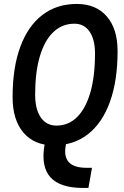

<svg xmlns="http://www.w3.org/2000/svg" viewBox="-20 -723 626 968"><path d="M399.4 224.6Q282.7 224.6 234.4 170.9Q186 117.2 204.1 9.8L210.9 -30.3H318.8L311.5 10.7Q301.3 66.9 327.4 95Q353.5 123 416.5 123H443.8L425.8 224.6ZM250.5 9.8Q152.8 9.8 98.1 -54.4Q43.5 -118.7 43.5 -233.4Q43.5 -380.9 82 -486.1Q120.6 -591.3 193.1 -647.2Q265.6 -703.1 367.2 -703.1Q463.9 -703.1 518.3 -640.4Q572.8 -577.6 572.8 -465.3Q572.8 -316.4 534.4 -210Q496.1 -103.5 424.1 -46.9Q352.1 9.8 250.5 9.8ZM264.6 -89.8Q325.7 -89.8 369.1 -133.3Q412.6 -176.8 435.8 -257.8Q459 -338.9 459 -453.1Q459 -523.9 431.6 -563.7Q404.3 -603.5 355 -603.5Q293 -603.5 248.5 -560.8Q204.1 -518.1 180.7 -438.2Q157.2 -358.4 157.2 -245.6Q157.2 -172.4 185.5 -131.1Q213.9 -89.8 264.6 -89.8Z"/></svg>

Font: Cascadia Mono Medium
Style: Italic
Weight: 500
Italic angle: -10°
Monospace: yes
Designer: Aaron Bell
Foundry: Saja Typeworks
Version: Version 2407.024